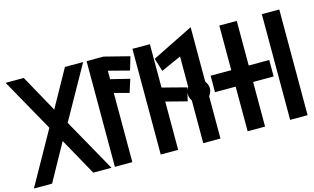

<svg xmlns="http://www.w3.org/2000/svg" viewBox="-103 -1207 2465 1509"><g transform="rotate(-15 1129.0 -453.0)"><path d="M398 -430 639 -860H491L323 -558L156 -860H8L249 -430L8 0H156L323 -302L491 0H639Z M667 0H809V-563L929 -531L963 -637L809 -675V-744L978 -700L1010 -808L805 -860H667Z M1182 0V-393L1353 -349L1378 -456L1182 -507V-860H1040V0Z M1526 -344C1538 -359 1548 -381 1548 -404C1548 -426 1539 -446 1526 -463V-906L1189 -739L1222 -632L1386 -705V-459C1375 -444 1368 -424 1368 -404C1368 -384 1374 -364 1386 -348V0H1526Z M1747 -497H1579V-363H1747V0H1889V-363H2056V-497H1889V-860H1747Z M2235 0V-860H2093V0Z"/></g></svg>

Font: Ny Stormning
Style: Hf
Weight: 700
Designer: Robert Jablonski, Mew Too
Foundry: Cannot Into Space Fonts
Version: Version 0.90